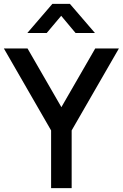

<svg xmlns="http://www.w3.org/2000/svg" viewBox="-20 -970 633 990"><path d="M221 -800H121L250 -950H340.5L469.5 -800H369.5L295.5 -888.5ZM349.5 0H243.5V-297.5L0 -720H122L296.5 -417.5L471 -720H593L349.5 -297.5Z"/></svg>

Font: Hauora SemiBold
Style: Regular
Weight: 600
Designer: Wayne Shih
Foundry: WCYS
Version: Version 1.001